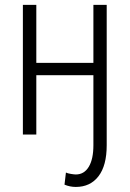

<svg xmlns="http://www.w3.org/2000/svg" viewBox="-20 -548 529 782"><path d="M127.9 -528.3V-292H360.4V-528.3H414.6V43.5Q414.6 126.5 381.1 169.9Q347.7 213.4 288.6 213.4Q265.1 213.4 242.7 204.1L248.5 154.8Q255.4 158.2 269 160.4Q282.7 162.6 288.6 162.6Q322.8 162.6 341.6 131.3Q360.4 100.1 360.4 43.5V-241.7H127.9V0H73.2V-528.3Z"/></svg>

Font: MAUL Condensed Light
Style: Light
Weight: 300
Designer: MAUL
Version: Version 2.137; 2017; ttfautohint (v1.8.3)